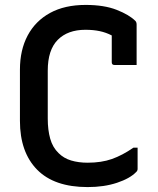

<svg xmlns="http://www.w3.org/2000/svg" viewBox="-20 -740 640 780"><path d="M336 20Q200 20 130.5 -51Q61 -122 61 -249V-457Q61 -537 92.5 -596Q124 -655 183.5 -687.5Q243 -720 328 -720Q403 -720 454 -700Q505 -680 530 -655Q535 -650 535 -640V-476H445Q434 -476 434 -487V-596Q411 -608 385 -613.5Q359 -619 327 -619Q255 -619 214.5 -578Q174 -537 174 -453V-258Q174 -212 184 -176.5Q194 -141 218 -118Q239 -97 269 -88Q299 -79 336 -79Q392 -79 434.5 -94Q477 -109 522 -140H539V-54Q539 -46 533 -41Q508 -15 455.5 2.5Q403 20 336 20Z"/></svg>

Font: Recursive Sn Lnr St Med
Style: Regular
Weight: 500
Version: Version 1.085;hotconv 1.1.0;makeotfexe 2.6.0; ttfautohint (v